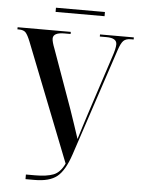

<svg xmlns="http://www.w3.org/2000/svg" viewBox="-56 -866 666 910"><g transform="rotate(5 276.5 -411.0)"><path d="M173 -802V-822H406V-802ZM100 0H143Q214 0 250 -29Q286 -58 312 -136L482 -648Q493 -681 504.5 -692.5Q516 -704 540 -704H553V-714H392V-704H424Q473 -704 473 -674Q473 -653 459 -613L369 -338Q358 -305 348.5 -274Q339 -243 329 -211Q318 -246 307 -277.5Q296 -309 283 -348L183 -627Q170 -660 170 -675Q170 -704 224 -704H253V-714H0V-704H7Q30 -704 40 -692.5Q50 -681 62 -651L283 -90Q263 -47 231 -34.5Q199 -22 143 -22H100Z"/></g></svg>

Font: Noto Serif Display Condensed Semi
Style: Regular
Weight: 600
Width: 3
Designer: Monotype Design Team
Foundry: Monotype Imaging Inc.
Version: Version 1.900